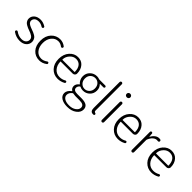

<svg xmlns="http://www.w3.org/2000/svg" viewBox="178 -2065 3593 3593"><g transform="rotate(45 1974.5 -269.0)"><path d="M231.4 12.7Q137.7 12.7 55.7 -43.9Q44.9 -51.8 44.9 -65.4Q44.9 -74.2 50.8 -81.1Q56.6 -89.8 67.4 -90.8Q78.1 -91.8 85.9 -85.9Q154.3 -35.2 234.4 -35.2Q292 -35.2 324.2 -64Q356.4 -92.8 356.4 -135.7Q356.4 -158.2 345.7 -176.8Q335 -195.3 314 -209Q293 -222.7 273.9 -231.4Q254.9 -240.2 226.6 -250Q196.3 -260.7 178.2 -268.1Q160.2 -275.4 134.8 -289.6Q109.4 -303.7 95.2 -317.9Q81.1 -332 70.3 -354.5Q59.6 -377 59.6 -403.3Q59.6 -463.9 106.9 -505.4Q154.3 -546.9 235.4 -546.9Q304.7 -546.9 370.1 -504.9Q377.9 -499 379.4 -488.8Q380.9 -478.5 375 -470.2Q369.1 -461.9 358.9 -460.4Q348.6 -459 339.8 -463.9Q287.1 -498 233.4 -498Q176.8 -498 147.5 -471.7Q118.2 -445.3 118.2 -406.2Q118.2 -388.7 126 -374.5Q133.8 -360.4 143.1 -351.1Q152.3 -341.8 172.4 -331.5Q192.4 -321.3 204.1 -316.4Q215.8 -311.5 242.2 -301.8Q246.1 -300.8 252.9 -297.9Q284.2 -286.1 300.8 -279.3Q317.4 -272.5 342.8 -257.8Q368.2 -243.2 380.9 -228.5Q393.6 -213.9 403.8 -190.4Q414.1 -167 414.1 -138.7Q414.1 -74.2 365.2 -30.8Q316.4 12.7 231.4 12.7Z M751 12.7Q643.6 12.7 575.2 -62Q506.8 -136.7 506.8 -265.6Q506.8 -394.5 578.6 -470.7Q650.4 -546.9 753.9 -546.9Q828.1 -546.9 890.6 -499Q898.4 -492.2 899.4 -481.4Q900.4 -470.7 893.6 -461.9Q886.7 -454.1 876.5 -453.1Q866.2 -452.1 857.4 -459Q809.6 -496.1 754.9 -496.1Q674.8 -496.1 621.6 -431.6Q568.4 -367.2 568.4 -265.6Q568.4 -164.1 619.6 -100.6Q670.9 -37.1 753.9 -37.1Q815.4 -37.1 874 -81.1Q881.8 -86.9 891.6 -85.4Q901.4 -84 907.2 -76.2Q912.1 -69.3 912.1 -60.5Q912.1 -47.9 902.3 -41Q831.1 12.7 751 12.7Z M1236.3 12.7Q1130.9 12.7 1059.6 -63Q988.3 -138.7 988.3 -265.6Q988.3 -390.6 1058.1 -468.8Q1127.9 -546.9 1222.7 -546.9Q1316.4 -546.9 1370.1 -485.4Q1428.7 -419.9 1428.7 -312.5Q1428.7 -290 1411.1 -273.4Q1393.6 -256.8 1368.2 -256.8H1054.7Q1047.9 -256.8 1047.9 -250Q1051.8 -154.3 1105 -95.2Q1158.2 -36.1 1242.2 -36.1Q1307.6 -36.1 1364.3 -69.3Q1372.1 -74.2 1381.8 -71.8Q1391.6 -69.3 1395.5 -60.5Q1400.4 -51.8 1397.5 -41.5Q1394.5 -31.2 1385.7 -26.4Q1315.4 12.7 1236.3 12.7ZM1047.9 -308.6Q1047.9 -302.7 1054.7 -302.7H1368.2Q1376 -302.7 1376 -309.6Q1376 -310.5 1376 -310.5Q1374 -401.4 1334 -449.2Q1293.9 -497.1 1223.6 -497.1Q1157.2 -497.1 1107.4 -446.3Q1047.9 -385.7 1047.9 -308.6Z M1735.4 256.8Q1634.8 256.8 1574.7 217.8Q1514.6 178.7 1514.6 111.3Q1514.6 77.1 1535.6 43.9Q1556.6 10.7 1592.8 -14.6Q1594.7 -15.6 1594.7 -18.6Q1594.7 -19.5 1594.2 -20.5Q1593.8 -21.5 1592.8 -22.5Q1546.9 -50.8 1546.9 -106.4Q1546.9 -161.1 1604.5 -205.1Q1606.4 -206.1 1606.4 -208Q1606.4 -210 1604.5 -210.9Q1576.2 -234.4 1557.1 -272.5Q1538.1 -310.5 1538.1 -354.5Q1538.1 -436.5 1593.8 -490.2Q1649.4 -543.9 1728.5 -543.9Q1761.7 -543.9 1793 -532.2Q1800.8 -530.3 1807.6 -530.3H1958Q1967.8 -530.3 1975.1 -522.9Q1982.4 -515.6 1982.4 -505.9Q1982.4 -496.1 1975.1 -488.8Q1967.8 -481.4 1958 -481.4H1869.1Q1867.2 -481.4 1866.7 -480Q1866.2 -478.5 1867.2 -476.6Q1917 -428.7 1917 -353.5Q1917 -272.5 1862.8 -219.2Q1808.6 -166 1728.5 -166Q1685.5 -166 1649.4 -184.6Q1642.6 -187.5 1637.7 -183.6Q1600.6 -152.3 1600.6 -114.3Q1600.6 -46.9 1701.2 -46.9H1812.5Q1904.3 -46.9 1947.8 -17.1Q1991.2 12.7 1991.2 76.2Q1991.2 149.4 1919.4 203.1Q1847.7 256.8 1735.4 256.8ZM1728.5 -210Q1783.2 -210 1822.3 -250.5Q1861.3 -291 1861.3 -354.5Q1861.3 -418.9 1823.2 -458Q1785.2 -497.1 1728.5 -497.1Q1672.9 -497.1 1634.3 -458Q1595.7 -418.9 1595.7 -354.5Q1595.7 -291 1634.8 -250.5Q1673.8 -210 1728.5 -210ZM1742.2 212.9Q1825.2 212.9 1878.9 173.8Q1932.6 134.8 1932.6 84Q1932.6 43 1902.8 24.4Q1873 5.9 1811.5 5.9H1703.1Q1679.7 5.9 1643.6 -1Q1641.6 -2 1639.6 -2Q1633.8 -2 1629.9 1Q1570.3 45.9 1570.3 104.5Q1570.3 153.3 1615.7 183.1Q1661.1 212.9 1742.2 212.9Z M2173.8 12.7Q2102.5 12.7 2102.5 -79.1V-765.6Q2102.5 -778.3 2111.3 -786.6Q2120.1 -794.9 2131.8 -794.9Q2143.6 -794.9 2152.3 -786.6Q2161.1 -778.3 2161.1 -765.6V-73.2Q2161.1 -56.6 2166.5 -47.9Q2171.9 -39.1 2180.7 -37.1Q2205.1 -33.2 2208 -15.6Q2209 -13.7 2209 -10.7Q2209 -3.9 2205.1 2.9Q2200.2 10.7 2190.4 11.7Q2182.6 12.7 2173.8 12.7Z M2369.1 -29.3V-503.9Q2369.1 -515.6 2377.9 -524.4Q2386.7 -533.2 2398.4 -533.2Q2410.2 -533.2 2418.9 -524.4Q2427.7 -515.6 2427.7 -503.9V-29.3Q2427.7 -16.6 2418.9 -8.3Q2410.2 0 2398.4 0Q2386.7 0 2377.9 -8.3Q2369.1 -16.6 2369.1 -29.3ZM2399.4 -658.2Q2378.9 -658.2 2364.7 -670.9Q2350.6 -683.6 2350.6 -704.1Q2350.6 -725.6 2364.7 -738.8Q2378.9 -752 2399.4 -752Q2419.9 -752 2434.1 -738.8Q2448.2 -725.6 2448.2 -704.1Q2448.2 -684.6 2434.1 -671.4Q2419.9 -658.2 2399.4 -658.2Z M2830.1 12.7Q2724.6 12.7 2653.3 -63Q2582 -138.7 2582 -265.6Q2582 -390.6 2651.9 -468.8Q2721.7 -546.9 2816.4 -546.9Q2910.2 -546.9 2963.9 -485.4Q3022.5 -419.9 3022.5 -312.5Q3022.5 -290 3004.9 -273.4Q2987.3 -256.8 2961.9 -256.8H2648.4Q2641.6 -256.8 2641.6 -250Q2645.5 -154.3 2698.7 -95.2Q2752 -36.1 2835.9 -36.1Q2901.4 -36.1 2958 -69.3Q2965.8 -74.2 2975.6 -71.8Q2985.4 -69.3 2989.3 -60.5Q2994.1 -51.8 2991.2 -41.5Q2988.3 -31.2 2979.5 -26.4Q2909.2 12.7 2830.1 12.7ZM2641.6 -308.6Q2641.6 -302.7 2648.4 -302.7H2961.9Q2969.7 -302.7 2969.7 -309.6Q2969.7 -310.5 2969.7 -310.5Q2967.8 -401.4 2927.7 -449.2Q2887.7 -497.1 2817.4 -497.1Q2751 -497.1 2701.2 -446.3Q2641.6 -385.7 2641.6 -308.6Z M3163.1 -29.3V-508.8Q3163.1 -518.6 3170.4 -525.9Q3177.7 -533.2 3187.5 -533.2Q3197.3 -533.2 3205.1 -526.4Q3212.9 -519.5 3212.9 -508.8L3218.8 -434.6Q3218.8 -433.6 3219.7 -433.6Q3220.7 -433.6 3220.7 -434.6Q3249 -486.3 3288.1 -516.6Q3327.1 -546.9 3371.1 -546.9Q3387.7 -546.9 3400.4 -543.9Q3412.1 -542 3417 -531.2Q3420.9 -524.4 3420.9 -516.6Q3420.9 -512.7 3419.9 -508.8Q3417 -499 3407.7 -493.7Q3398.4 -488.3 3387.7 -490.2Q3378.9 -492.2 3364.3 -492.2Q3326.2 -492.2 3289.1 -461.4Q3252 -430.7 3224.6 -365.2Q3221.7 -358.4 3221.7 -350.6V-29.3Q3221.7 -16.6 3212.9 -8.3Q3204.1 0 3192.4 0Q3180.7 0 3171.9 -8.3Q3163.1 -16.6 3163.1 -29.3Z M3715.8 12.7Q3610.4 12.7 3539.1 -63Q3467.8 -138.7 3467.8 -265.6Q3467.8 -390.6 3537.6 -468.8Q3607.4 -546.9 3702.1 -546.9Q3795.9 -546.9 3849.6 -485.4Q3908.2 -419.9 3908.2 -312.5Q3908.2 -290 3890.6 -273.4Q3873 -256.8 3847.7 -256.8H3534.2Q3527.3 -256.8 3527.3 -250Q3531.2 -154.3 3584.5 -95.2Q3637.7 -36.1 3721.7 -36.1Q3787.1 -36.1 3843.8 -69.3Q3851.6 -74.2 3861.3 -71.8Q3871.1 -69.3 3875 -60.5Q3879.9 -51.8 3877 -41.5Q3874 -31.2 3865.2 -26.4Q3794.9 12.7 3715.8 12.7ZM3527.3 -308.6Q3527.3 -302.7 3534.2 -302.7H3847.7Q3855.5 -302.7 3855.5 -309.6Q3855.5 -310.5 3855.5 -310.5Q3853.5 -401.4 3813.5 -449.2Q3773.4 -497.1 3703.1 -497.1Q3636.7 -497.1 3586.9 -446.3Q3527.3 -385.7 3527.3 -308.6Z"/></g></svg>

Font: Gen Jyuu Gothic Light
Style: Regular
Weight: 200
Designer: [Source Han Sans]
Ryoko NISHIZUKA  (kana & ideographs); Paul D. Hunt (Latin, Greek & Cyrillic); Wenlong ZHANG  (bopomofo
Version: Version 1.002.20150607